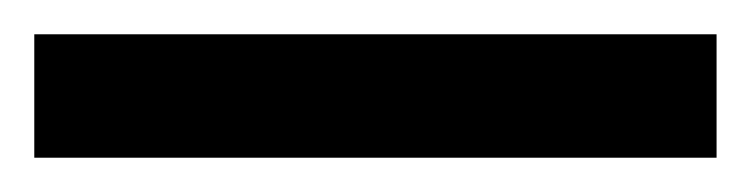

<svg xmlns="http://www.w3.org/2000/svg" viewBox="-22 70 438 112"><path d="M-2 162V90H396V162Z"/></svg>

Font: Noto Sans Malayalam ExtraCondensed Black
Style: Regular
Weight: 900
Width: 2
Designer: Jelle Bosma - Monotype Design Team
Foundry: Monotype Imaging Inc.
Version: Version 2.104; ttfautohint (v1.8.4.7-5d5b)